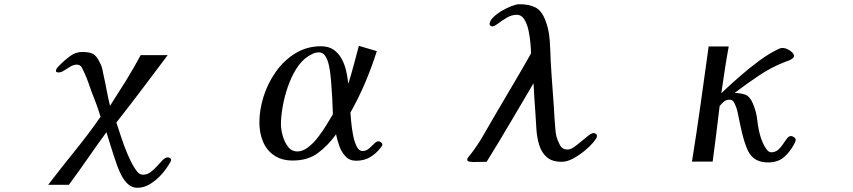

<svg xmlns="http://www.w3.org/2000/svg" viewBox="-20 -762 4040 909"><path d="M790 -7Q790 -3 789 0Q788 3 786 6Q772 32 748 60Q724 88 693.5 107.5Q663 127 631 127Q606 127 588 111.5Q570 96 557 72Q544 48 535 23Q526 -2 520 -21Q511 -50 501.5 -79Q492 -108 484 -136Q439 -75 395.5 -12Q352 51 306 113H208Q270 32 334 -47Q398 -126 456 -209Q447 -240 436 -269.5Q425 -299 413 -329Q405 -351 397.5 -373Q390 -395 380 -416Q375 -428 367.5 -442Q360 -456 344 -456Q329 -456 313.5 -447Q298 -438 284 -428.5Q270 -419 257 -419Q255 -419 250 -420Q245 -421 245 -425Q245 -434 251 -441Q257 -448 263 -454Q283 -475 310.5 -495.5Q338 -516 369 -516Q404 -516 421 -506.5Q438 -497 453 -465Q461 -451 464.5 -435Q468 -419 471 -403Q479 -368 485.5 -332Q492 -296 501 -261Q539 -320 576 -379.5Q613 -439 646 -501H774Q714 -421 653.5 -341Q593 -261 531 -182Q541 -152 554 -112Q567 -72 583 -34Q599 4 615 30Q623 43 632.5 54Q642 65 658 65Q677 65 693.5 52.5Q710 40 724 24Q738 8 750.5 -4.5Q763 -17 775 -17Q778 -17 784 -14Q790 -11 790 -7Z M1556 -221Q1555 -259 1553 -296.5Q1551 -334 1548 -371Q1547 -384 1544.5 -407.5Q1542 -431 1536.5 -455.5Q1531 -480 1520 -497Q1509 -514 1491 -514Q1475 -514 1463 -508.5Q1451 -503 1438 -495Q1406 -474 1382 -435Q1358 -396 1342 -349Q1326 -302 1318 -255.5Q1310 -209 1310 -173Q1310 -151 1318 -121Q1326 -91 1343 -68Q1360 -45 1388 -45Q1413 -45 1438.5 -64.5Q1464 -84 1486.5 -113.5Q1509 -143 1527 -172.5Q1545 -202 1556 -221ZM1790 -78Q1790 -71 1783 -64Q1761 -35 1732.5 -18Q1704 -1 1666 -1Q1635 -1 1615.5 -22Q1596 -43 1586 -72Q1576 -101 1571 -126Q1532 -72 1484.5 -37Q1437 -2 1366 -2Q1313 -2 1277.5 -26.5Q1242 -51 1225 -92Q1208 -133 1208 -182Q1208 -242 1228 -305.5Q1248 -369 1286.5 -423Q1325 -477 1379 -510Q1433 -543 1500 -543Q1536 -543 1559.5 -526.5Q1583 -510 1597.5 -483.5Q1612 -457 1619 -425.5Q1626 -394 1629 -365Q1643 -410 1655 -455Q1667 -500 1679 -545L1764 -520Q1740 -444 1709 -371Q1678 -298 1639 -229Q1640 -216 1642.5 -187Q1645 -158 1651 -125.5Q1657 -93 1668 -70Q1679 -47 1697 -47Q1713 -47 1726.5 -58.5Q1740 -70 1751 -81.5Q1762 -93 1772 -93Q1777 -93 1783.5 -88.5Q1790 -84 1790 -78Z M2806 -120Q2806 -110 2800 -102.5Q2794 -95 2788 -87Q2773 -69 2747.5 -48Q2722 -27 2693.5 -11.5Q2665 4 2640 4Q2593 4 2568 -18.5Q2543 -41 2532.5 -76.5Q2522 -112 2519.5 -151Q2517 -190 2515 -224Q2512 -260 2510 -296Q2508 -332 2506 -368Q2451 -275 2396 -181.5Q2341 -88 2284 4Q2268 4 2252.5 4.5Q2237 5 2221 5Q2217 5 2204.5 3.5Q2192 2 2192 -5Q2192 -11 2195.5 -16Q2199 -21 2203 -25Q2239 -70 2268 -121Q2297 -172 2326 -221Q2368 -293 2410.5 -364.5Q2453 -436 2494 -509Q2494 -525 2491.5 -555Q2489 -585 2482.5 -616.5Q2476 -648 2462.5 -670Q2449 -692 2426 -692Q2403 -692 2380 -678.5Q2357 -665 2338.5 -651Q2320 -637 2311 -637Q2307 -637 2302.5 -640Q2298 -643 2298 -647Q2298 -663 2314.5 -679.5Q2331 -696 2354.5 -710Q2378 -724 2401.5 -733Q2425 -742 2439 -742Q2487 -742 2516.5 -726Q2546 -710 2563 -663Q2579 -622 2582.5 -571.5Q2586 -521 2587 -477Q2591 -406 2596.5 -334.5Q2602 -263 2606 -192Q2608 -173 2609 -154.5Q2610 -136 2614 -117Q2619 -98 2630.5 -76Q2642 -54 2667 -54Q2681 -54 2698 -66Q2715 -78 2732.5 -93Q2750 -108 2765.5 -120Q2781 -132 2791 -132Q2796 -132 2801 -128.5Q2806 -125 2806 -120Z M3747 -100Q3747 -94 3743 -86Q3723 -46 3693.5 -19.5Q3664 7 3616 7Q3589 7 3567.5 -2Q3546 -11 3530 -33Q3522 -44 3513.5 -66Q3505 -88 3498 -114Q3491 -140 3486 -164Q3481 -188 3478 -202Q3475 -217 3472 -231.5Q3469 -246 3463 -260Q3459 -271 3453 -280.5Q3447 -290 3433 -290Q3418 -290 3407 -280.5Q3396 -271 3387 -260Q3379 -194 3371 -128Q3363 -62 3354 3H3256Q3278 -133 3297 -269.5Q3316 -406 3335 -542H3430Q3420 -487 3411.5 -432Q3403 -377 3395 -321Q3432 -356 3478.5 -397Q3525 -438 3574.5 -474.5Q3624 -511 3670 -532Q3678 -535 3687 -535Q3695 -535 3707.5 -529.5Q3720 -524 3729.5 -515Q3739 -506 3739 -497Q3739 -490 3730.5 -484Q3722 -478 3712 -474.5Q3702 -471 3697 -469Q3632 -444 3572.5 -404Q3513 -364 3458 -322Q3491 -321 3510.5 -313Q3530 -305 3544 -273Q3561 -234 3565.5 -191Q3570 -148 3583 -107Q3586 -98 3593 -82.5Q3600 -67 3610 -54Q3620 -41 3631 -41Q3650 -41 3663.5 -52.5Q3677 -64 3687 -79.5Q3697 -95 3706 -106.5Q3715 -118 3725 -118Q3731 -118 3739 -112.5Q3747 -107 3747 -100Z"/></svg>

Font: Kaisei Opti Medium
Style: Regular
Weight: 500
Designer: Font-Kai, 金井和夫
Foundry: KAZUO KANAI
Version: Version 5.003